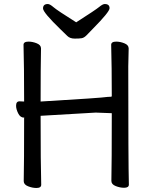

<svg xmlns="http://www.w3.org/2000/svg" viewBox="-20 -918 740 955"><path d="M161 17Q141 17 119.5 8.5Q98 0 98 -17Q100 -106 100 -332L102 -333H99Q81 -333 70.5 -354Q60 -375 60 -392Q60 -414 77 -414L100 -413Q100 -589 97 -695Q97 -711 122 -711Q142 -711 163 -702.5Q184 -694 184 -677Q182 -588 182 -413Q486 -431 515 -436Q536 -436 536 -439Q536 -587 533 -695Q533 -711 558 -711Q578 -711 599 -702.5Q620 -694 620 -677L618 -588Q618 -106 621 0Q621 16 597 16Q577 16 555.5 7.5Q534 -1 534 -18Q536 -107 536 -355L456 -358L182 -342Q182 -105 185 1Q185 17 161 17ZM352 -726Q328 -726 315 -739Q302 -752 282 -771Q194 -856 194 -876Q194 -898 218 -898Q228 -898 246.5 -882Q265 -866 359 -807Q456 -869 473.5 -883.5Q491 -898 501 -898Q525 -898 525 -877Q525 -859 442 -775Q422 -754 410 -742Q398 -730 386.5 -728Q375 -726 352 -726Z"/></svg>

Font: LXGW WenKai Lite
Style: Bold
Weight: 700
Designer: LXGW / Fontworks Inc.
Foundry: LXGW / Fontworks Inc.
Version: Version 1.330;April 28, 2024